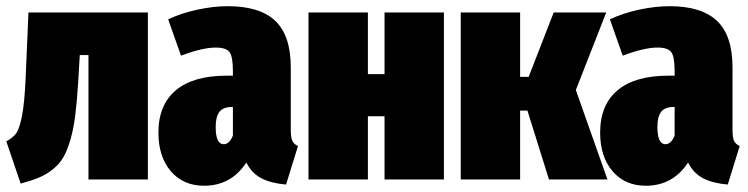

<svg xmlns="http://www.w3.org/2000/svg" viewBox="-30 -574 2392 614"><path d="M61 -534.2H442.9V0H252.9V-397.9H225.1L220.2 -314Q216.3 -251 210.9 -207.3Q205.6 -163.6 195.6 -128.7Q185.5 -93.8 173.3 -72.3Q161.1 -50.8 140.4 -33.7Q119.6 -16.6 95.7 -6.6Q71.8 3.4 36.1 13.2L-9.8 -122.1Q11.2 -133.3 21.7 -147.7Q32.2 -162.1 40.3 -202.9Q48.3 -243.7 51.8 -320.8Z M899.9 -159.2Q899.9 -135.3 904.5 -124.3Q909.2 -113.3 922.9 -106.9L884.8 16.1Q836.9 12.2 805.9 -3.9Q774.9 -20 757.8 -54.2Q709 20 622.6 20Q556.2 20 516.4 -26.4Q476.6 -72.8 476.6 -149.9Q476.6 -238.3 532.2 -285.2Q587.9 -332 694.8 -332H714.8V-347.2Q714.8 -392.6 704.1 -407.2Q693.4 -421.9 659.7 -421.9Q617.7 -421.9 548.8 -396L507.8 -512.2Q548.8 -531.7 600.8 -543Q652.8 -554.2 698.7 -554.2Q800.8 -554.2 850.3 -507.3Q899.9 -460.4 899.9 -357.9ZM685.5 -112.8Q703.1 -112.8 714.8 -140.1V-231.9H710.9Q684.1 -231.9 671.9 -216.6Q659.7 -201.2 659.7 -168Q659.7 -112.8 685.5 -112.8Z M1199.7 0V-202.1H1146.5V0H956.5V-534.2H1146.5V-336.9H1199.7V-534.2H1389.6V0Z M1908.7 -534.2 1811.5 -286.1 1912.6 0H1725.6L1656.7 -220.2H1633.3V0H1443.4V-534.2H1633.3V-328.1H1660.6L1740.7 -534.2Z M2312.5 -159.2Q2312.5 -135.3 2317.1 -124.3Q2321.8 -113.3 2335.4 -106.9L2297.4 16.1Q2249.5 12.2 2218.5 -3.9Q2187.5 -20 2170.4 -54.2Q2121.6 20 2035.2 20Q1968.8 20 1929 -26.4Q1889.2 -72.8 1889.2 -149.9Q1889.2 -238.3 1944.8 -285.2Q2000.5 -332 2107.4 -332H2127.4V-347.2Q2127.4 -392.6 2116.7 -407.2Q2106 -421.9 2072.3 -421.9Q2030.3 -421.9 1961.4 -396L1920.4 -512.2Q1961.4 -531.7 2013.4 -543Q2065.4 -554.2 2111.3 -554.2Q2213.4 -554.2 2262.9 -507.3Q2312.5 -460.4 2312.5 -357.9ZM2098.1 -112.8Q2115.7 -112.8 2127.4 -140.1V-231.9H2123.5Q2096.7 -231.9 2084.5 -216.6Q2072.3 -201.2 2072.3 -168Q2072.3 -112.8 2098.1 -112.8Z"/></svg>

Font: Fira Sans Compressed Heavy
Style: Regular
Weight: 900
Width: 1
Designer: Carrois Corporate & Edenspiekermann AG
Foundry: Carrois Corporate GbR & Edenspiekermann AG
Version: Version 4.203;PS 004.203;hotconv 1.0.88;makeotf.lib2.5.64775